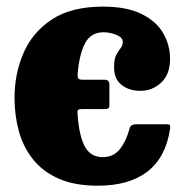

<svg xmlns="http://www.w3.org/2000/svg" viewBox="-20 -558 581 595"><path d="M25 -254.5Q25 -329.5 53 -394Q81 -458.5 141.2 -498Q201.5 -537.5 299 -537.5Q373 -537.5 419 -514.5Q465 -491.5 486 -454.8Q507 -418 507 -376Q507 -327.5 479.5 -302Q452 -276.5 415.5 -276.5Q380 -276.5 356.8 -294.8Q333.5 -313 333.5 -349Q333.5 -375 340.2 -387.8Q347 -400.5 353.8 -408.8Q360.5 -417 360.5 -429Q360.5 -441.5 341 -449.8Q321.5 -458 301 -458Q261.5 -458 243.5 -423.8Q225.5 -389.5 220.5 -328Q220 -318.5 222.8 -314.8Q225.5 -311 235.5 -311H304Q319 -311 319 -296V-232Q319 -223.5 315 -221.8Q311 -220 301.5 -220H236.5Q223.5 -220 221.5 -216.8Q219.5 -213.5 220.5 -202Q225 -138.5 242.5 -104.8Q260 -71 298.5 -71Q332 -71 351.8 -96.2Q371.5 -121.5 382 -161.5Q385 -173 404 -173H493Q504.5 -173 506.2 -170.8Q508 -168.5 507 -159Q494 -70.5 437.2 -26.5Q380.5 17.5 283 17.5Q210.5 17.5 161 -4.8Q111.5 -27 81.5 -65.2Q51.5 -103.5 38.2 -152.2Q25 -201 25 -254.5Z"/></svg>

Font: Besley* Narrow Heavy
Style: Regular
Weight: 800
Width: 4
Designer: Owen Earl
Foundry: indestructible type*
Version: Version 3.000; ttfautohint (v1.8.3)